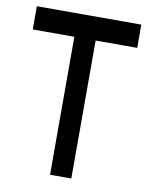

<svg xmlns="http://www.w3.org/2000/svg" viewBox="-77 -716 602 773"><g transform="rotate(10 224.0 -329.5)"><path d="M438 -659V-564H268V0H181V-564H11V-659Z"/></g></svg>

Font: malayalam15
Style: Book
Weight: 400
Designer: Jelle Bosma - Monotype Design Team
Foundry: Monotype Imaging Inc.
Version: Version 2.003